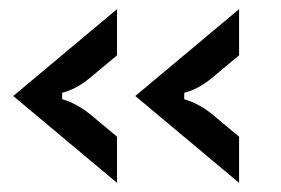

<svg xmlns="http://www.w3.org/2000/svg" viewBox="-20 -486 614 420"><path d="M236 -86 9 -276 236 -466V-365L176 -315Q147 -291 116 -283V-269Q147 -260 176 -237L236 -187ZM503 -86 276 -276 503 -466V-365L443 -315Q414 -291 383 -283V-269Q414 -260 443 -237L503 -187Z"/></svg>

Font: Open Sauce Sans SemiBold
Style: Regular
Weight: 600
Designer: Alfredo Marco Pradil
Foundry: Creative Sauce Fz LLC
Version: Version 1.477